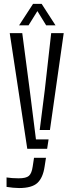

<svg xmlns="http://www.w3.org/2000/svg" viewBox="-20 -772 370 996"><path d="M121.5 0 30.5 -600H95.5L134 -306.5L166.5 -49H232L224.5 0ZM186 -97.5 212.5 -306.5 245.5 -600H310.5L239 -97.5ZM79 203.5Q66 203.5 47.2 201.8Q28.5 200 14 197.5V148.5Q26.5 150.5 43.2 151.8Q60 153 77 153Q115.5 153 130 140.2Q144.5 127.5 149.5 92.5L156.5 46.5H218.5L211.5 91.5Q203 150 174.2 176.8Q145.5 203.5 79 203.5ZM79 -640.5 151.5 -752H196L268 -640.5H219.5L174 -714.5L128 -640.5Z"/></svg>

Font: Big Shoulders Stencil Text Light
Style: Regular
Weight: 300
Designer: Patric King
Foundry: XO Type Co
Version: Version 1.000